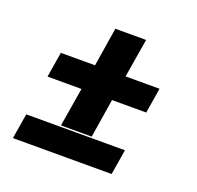

<svg xmlns="http://www.w3.org/2000/svg" viewBox="-104 -675 808 786"><g transform="rotate(20 300.0 -282.0)"><path d="M196 -116 224 -285H76L94 -395H243L270 -564H404L376 -395H524L506 -285H357L330 -116ZM29 0 47 -110H477L459 0Z"/></g></svg>

Font: Iosevka Curly Slab XBdExObl
Style: Regular
Weight: 800
Width: 7
Italic angle: -9°
Monospace: yes
Designer: Belleve Invis
Foundry: Belleve Invis
Version: Version 11.1.0; ttfautohint (v1.8.3)